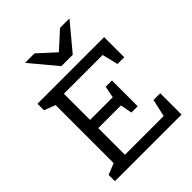

<svg xmlns="http://www.w3.org/2000/svg" viewBox="-250 -1053 1192 1192"><g transform="rotate(-45 346.0 -457.0)"><path d="M325 -740 180 -914H263L375 -812L487 -914H570L425 -740ZM215 -608V-378H414L429 -455H484V-229H429L414 -306H215V-72H555L581 -187H640V0H55V-55L129 -85V-594L55 -623V-680H640V-503H581L555 -608Z"/></g></svg>

Font: Rhodium Libre
Style: Regular
Weight: 400
Designer: James Puckett
Foundry: Dunwich Type Founders
Version: Version 1.001; ttfautohint (v1.3)